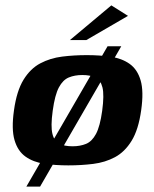

<svg xmlns="http://www.w3.org/2000/svg" viewBox="-20 -609 571 714"><path d="M32 -199Q42 -271 67.5 -312.5Q93 -354 130 -373.5Q167 -393 211 -398.5Q255 -404 303 -404Q351 -404 392 -398Q433 -392 462 -371.5Q491 -351 503 -310Q515 -269 505 -199Q495 -127 469.5 -85.5Q444 -44 407.5 -24.5Q371 -5 326.5 0.5Q282 6 234 6Q186 6 145 0Q104 -6 75 -26.5Q46 -47 34 -88Q22 -129 32 -199ZM360 -197Q368 -256 361 -284Q354 -312 334.5 -321Q315 -330 286 -330Q258 -330 236 -321Q214 -312 199 -284Q184 -256 176 -197Q168 -139 175 -111Q182 -83 201.5 -74Q221 -65 250 -65Q278 -65 300 -74Q322 -83 337 -111Q352 -139 360 -197ZM78 85 380 -437H431L129 85ZM240 -460 394 -589 456 -550 301 -460Z"/></svg>

Font: Genos
Style: Bold Italic
Weight: 700
Italic angle: -8°
Version: Version 1.010